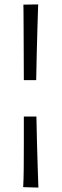

<svg xmlns="http://www.w3.org/2000/svg" viewBox="-20 -714 279 870"><path d="M88 -351Q88 -411 87.5 -471.5Q87 -532 87 -582Q87 -632 86.5 -662.5Q86 -693 86 -693L153 -694Q153 -694 152 -663.5Q151 -633 149.5 -583Q148 -533 146.5 -472.5Q145 -412 144 -351ZM85 134Q87 101 87.5 53Q88 5 88 -55.5Q88 -116 88 -186H145Q146 -128 147.5 -71Q149 -14 150.5 33Q152 80 153 108Q154 136 154 136Z"/></svg>

Font: Truculenta
Style: Regular
Weight: 400
Designer: Ivan Castro, Eva Sanz & Omnibus-Type Team
Foundry: Omnibus-Type
Version: Version 1.002